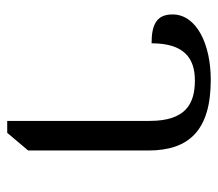

<svg xmlns="http://www.w3.org/2000/svg" viewBox="-56 -542 604 532"><g transform="rotate(90 246.0 -276.0)"><path d="M315 6H348L397 -52V-385C397 -497 342 -558 201 -558C103 -558 20 -519 20 -452C20 -408 48 -394 100 -394C100 -484 141 -514 203 -514C268 -514 315 -488 315 -389Z"/></g></svg>

Font: Noto Serif Thai
Style: Regular
Weight: 400
Designer: Monotype Design Team
Foundry: Monotype Imaging Inc.
Version: Version 1.901